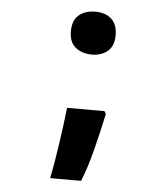

<svg xmlns="http://www.w3.org/2000/svg" viewBox="-51 -606 703 803"><g transform="rotate(5 300.0 -205.0)"><path d="M410 -469Q410 -515 384.5 -537.5Q359 -560 318 -560Q275 -560 248.5 -538Q222 -516 222 -469Q222 -424 249 -402Q276 -380 318 -380Q358 -380 384 -402Q410 -424 410 -469ZM319 150Q342 95 363 12Q384 -71 398 -138L391 -149H234Q228 -91 215 -1Q202 89 189 150Z"/></g></svg>

Font: Noto Sans Mono UI ExtraBold
Style: Regular
Weight: 800
Designer: Monotype Design team
Foundry: Monotype Imaging Inc.
Version: 1.000